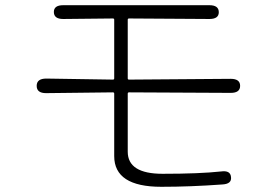

<svg xmlns="http://www.w3.org/2000/svg" viewBox="-20 -715 1040 738"><path d="M600 3Q419 3 419 -115V-355Q419 -360 414 -360L157 -357Q121 -357 121 -385Q121 -413 158 -413L414 -409Q419 -409 419 -414V-639Q419 -644 414 -644L223 -642Q187 -642 187 -669Q187 -695 223 -695H785Q821 -695 821 -668Q821 -642 785 -642L476 -644Q471 -644 471 -639V-414Q471 -409 476 -409L867 -412Q903 -412 903 -385Q903 -358 867 -358L476 -360Q471 -360 471 -355V-132Q471 -47 605 -47Q747 -47 830 -56Q866 -61 868 -34Q871 -8 835 -6Q712 3 600 3Z"/></svg>

Font: Resource Han Rounded JP Light
Style: Regular
Weight: 300
Designer: Cyano Hao (round all glyphs); Ryoko NISHIZUKA 西塚涼子 (kana, bopomofo & ideographs); Paul D. Hunt (Latin, Greek & Cyrillic)
Foundry: Cyano Hao
Version: 0.990